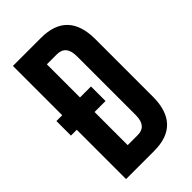

<svg xmlns="http://www.w3.org/2000/svg" viewBox="-216 -770 840 840"><g transform="rotate(-45 204.0 -350.0)"><path d="M40 0V-305H4V-395H40V-700H214Q378 -700 378 -527V-173Q378 0 214 0ZM212 -600H150V-395H218V-305H150V-100H212Q268 -100 268 -168V-532Q268 -600 212 -600Z"/></g></svg>

Font: Bebas Neue
Style: Regular
Weight: 400
Designer: Ryoichi Tsunekawa
Foundry: Ryoichi Tsunekawa
Version: Version 1.400